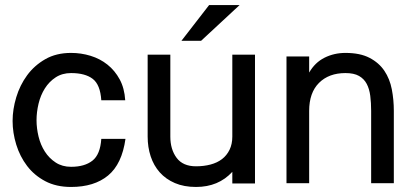

<svg xmlns="http://www.w3.org/2000/svg" viewBox="-20 -727 1648 762"><path d="M262 15Q203 15 159.5 -8Q116 -31 87.5 -68.5Q59 -106 44.5 -153Q30 -200 30 -247Q30 -293 44.5 -341Q59 -389 87.5 -428Q116 -467 159.5 -492Q203 -517 262 -517Q302 -517 339.5 -505.5Q377 -494 406.5 -470.5Q436 -447 455 -412Q474 -377 477 -329H382Q378 -391 348 -414Q318 -437 262 -437Q227 -437 201 -420Q175 -403 158 -376Q141 -349 133 -315.5Q125 -282 125 -250Q125 -218 133 -185Q141 -152 158 -125.5Q175 -99 201 -82Q227 -65 262 -65Q316 -65 347 -89.5Q378 -114 382 -176H478Q464 -76 409 -30.5Q354 15 262 15Z M778 -565H700L810 -707H931ZM902 -45Q847 15 758 15Q710 15 674 -0.5Q638 -16 614 -43Q590 -70 578 -106.5Q566 -143 566 -185V-510H656V-185Q656 -134 681 -100.5Q706 -67 758 -67Q789 -67 815.5 -74Q842 -81 861 -95.5Q880 -110 891 -132.5Q902 -155 902 -185V-510H992V1H902Z M1207 -439Q1230 -479 1268 -498Q1306 -517 1351 -517Q1409 -517 1446.5 -497.5Q1484 -478 1505.5 -446Q1527 -414 1535 -372.5Q1543 -331 1543 -287V0H1453V-287Q1453 -319 1449.5 -346.5Q1446 -374 1435.5 -394Q1425 -414 1405 -425.5Q1385 -437 1351 -437Q1285 -437 1246 -398Q1207 -359 1207 -287V0H1117V-503H1207Z"/></svg>

Font: Gen
Style: Regular
Weight: 400
Version: Version 1.000;PS 001.001;hotconv 1.0.56